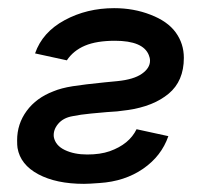

<svg xmlns="http://www.w3.org/2000/svg" viewBox="-20 -431 484 471"><path d="M186 20Q118 20 74 -3.5Q30 -27 23 -68Q22 -74 22 -87Q22 -127 45.5 -159Q69 -191 111 -207Q130 -215 158.5 -219.5Q187 -224 237 -229L268 -232Q308 -236 328 -250Q348 -264 348 -282Q348 -289 345 -296Q331 -331 262 -331Q217 -331 188.5 -319Q160 -307 144 -283L66 -300Q84 -352 138.5 -381.5Q193 -411 260 -411Q308 -411 349 -395Q391 -379 411 -351.5Q431 -324 431 -289Q431 -232 393.5 -201Q356 -170 293 -161Q267 -157 242 -156Q230 -155 203.5 -152.5Q177 -150 158 -146Q135 -142 122.5 -127Q110 -112 112 -95Q116 -74 139 -63Q162 -52 194 -52Q226 -52 249 -60Q297 -77 315 -114L393 -97Q376 -48 331 -17Q286 14 224 18Q198 20 186 20Z"/></svg>

Font: Neutral Grotesk
Style: Italic
Weight: 400
Italic angle: -8°
Designer: Nawras Khrais
Foundry: Nawras Khrais
Version: Version 1.000